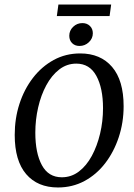

<svg xmlns="http://www.w3.org/2000/svg" viewBox="-20 -817 591 848"><path d="M236 11Q146 11 95.5 -48Q45 -107 45 -221Q45 -294 66 -358.5Q87 -423 125.5 -473Q164 -523 217 -552Q270 -581 334 -581Q424 -581 475 -521.5Q526 -462 526 -348Q526 -276 504.5 -211Q483 -146 444.5 -96Q406 -46 353 -17.5Q300 11 236 11ZM253 -34Q295 -34 328.5 -59.5Q362 -85 385.5 -128.5Q409 -172 422 -226.5Q435 -281 435 -339Q435 -428 405.5 -482Q376 -536 317 -536Q275 -536 241.5 -510Q208 -484 184.5 -440.5Q161 -397 148.5 -342.5Q136 -288 136 -231Q136 -141 165 -87.5Q194 -34 253 -34ZM231 -746 238 -797H471L464 -746ZM331 -614Q311 -614 298.5 -626.5Q286 -639 286 -659Q286 -682 303 -698.5Q320 -715 344 -715Q364 -715 377 -702.5Q390 -690 390 -670Q390 -647 372.5 -630.5Q355 -614 331 -614Z"/></svg>

Font: Yrsa
Style: Italic
Weight: 400
Italic angle: -7.10001°
Designer: Anna Giedrys (Yrsa+Rasa design), David Brezina (Yrsa art-direction, Rasa art-direction, design)
Foundry: Rosetta Type Foundry
Version: Version 2.004